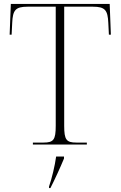

<svg xmlns="http://www.w3.org/2000/svg" viewBox="-20 -734 614 975"><path d="M147 0H421V-10H368C317 -10 306 -24 306 -95V-700H452C514 -700 527 -682 530 -618L533 -558H543L537 -714H35L29 -558H39L42 -618C45 -682 58 -700 120 -700H263V-95C263 -24 252 -10 201 -10H147ZM229 213V221H236C258 178 287 115 305 71V61H265C259 107 243 173 229 213Z"/></svg>

Font: Noto Serif Display ExtraLight
Style: Regular
Weight: 200
Designer: Monotype Design Team
Foundry: Monotype Imaging Inc.
Version: Version 2.009